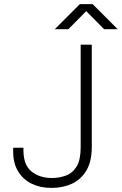

<svg xmlns="http://www.w3.org/2000/svg" viewBox="-20 -903 592 933"><path d="M228 10Q176 10 134.5 -10Q93 -30 68.5 -69.5Q44 -109 44 -166V-185H94V-172Q94 -101 133.5 -69.5Q173 -38 231 -38Q270 -38 302 -50.5Q334 -63 353 -95Q372 -127 372 -188V-686H426V-189Q426 -118 399.5 -74Q373 -30 329 -10Q285 10 232 10ZM246 -761 368 -883H430L552 -761H486L388 -860H410L312 -761Z"/></svg>

Font: Chivo Medium Thin
Style: Regular
Weight: 250
Version: Version 2.002